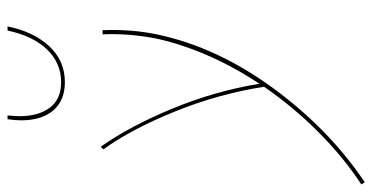

<svg xmlns="http://www.w3.org/2000/svg" viewBox="-311 -439 987 509"><g transform="rotate(-90 182.5 -184.5)"><path d="M345 -258Q311 -101 203 46.5Q95 194 -46 289L-52 280Q21 232 87.5 165.5Q154 99 207 22Q188 -99 141.5 -214Q95 -329 41 -404L48 -411Q103 -333 149.5 -220Q196 -107 215 10Q303 -124 334 -260Q349 -334 346 -406H357Q360 -327 345 -258ZM118 -622Q118 -639 121 -658H131Q129 -636 129 -626Q129 -576 151.5 -546Q174 -516 219 -516Q270 -516 306 -553.5Q342 -591 356 -658H367Q353 -589 314.5 -547.5Q276 -506 219 -506Q171 -506 144.5 -536.5Q118 -567 118 -622Z"/></g></svg>

Font: Ysabeau Hairline
Style: Italic
Weight: 100
Italic angle: -12°
Designer: Christian Thalmann (Catharsis Fonts)
Version: Version 0.003